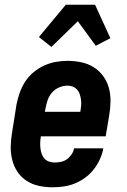

<svg xmlns="http://www.w3.org/2000/svg" viewBox="-20 -786 540 814"><path d="M203 8Q173 8 145 2Q117 -4 93.5 -19Q70 -34 54.5 -57Q39 -80 32 -107.5Q25 -135 25.5 -164.5Q26 -194 31 -223L50 -343Q55 -368 63.5 -392.5Q72 -417 86.5 -439.5Q101 -462 122 -479.5Q143 -497 167 -508Q191 -519 216 -523.5Q241 -528 266 -528Q296 -528 324.5 -522Q353 -516 376.5 -501.5Q400 -487 417 -464Q434 -441 441.5 -413.5Q449 -386 448.5 -356Q448 -326 443 -297L428 -208H153V-206Q151 -194 150.5 -181.5Q150 -169 151.5 -156.5Q153 -144 157 -133Q161 -122 168.5 -113.5Q176 -105 188 -101Q200 -97 212 -97Q225 -97 239 -100Q253 -103 264 -111Q275 -119 283.5 -131.5Q292 -144 294 -157H418Q414 -134 403.5 -111Q393 -88 377.5 -68Q362 -48 341.5 -33Q321 -18 298 -8.5Q275 1 250.5 4.5Q226 8 203 8ZM170 -312H320L321 -314Q323 -326 324 -338.5Q325 -351 323.5 -362.5Q322 -374 318.5 -385.5Q315 -397 307.5 -405.5Q300 -414 289.5 -418.5Q279 -423 266 -423Q249 -423 231 -415.5Q213 -408 200.5 -393.5Q188 -379 182 -361.5Q176 -344 173 -326ZM198 -587 145 -629 259 -766H383L448 -624L386 -592L310 -696Z"/></svg>

Font: Iosevka Extrabold Oblique
Style: Regular
Weight: 800
Italic angle: -9°
Monospace: yes
Designer: Belleve Invis
Foundry: Belleve Invis
Version: Version 32.5.0; ttfautohint (v1.8.4)